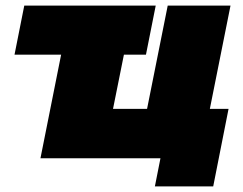

<svg xmlns="http://www.w3.org/2000/svg" viewBox="-20 -567 870 688"><path d="M503 -371H424L385 -177H507L581 -547H806L732 -177H799L744 101H535L555 0H125L199 -371H32L67 -547H538Z"/></svg>

Font: Argentum Sans Black
Style: Italic
Weight: 900
Italic angle: -11°
Designer: Julieta Ulanovsky (font), Cristiano Sobral (main changes and remaster)
Foundry: Julieta Ulanovsky (font), Cristiano Sobral (main changes and remaster)
Version: Version 2.007;June 15, 2022;FontCreator 14.0.0.2814 64-bit; 